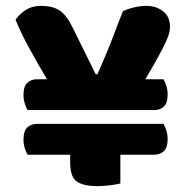

<svg xmlns="http://www.w3.org/2000/svg" viewBox="-20 -629 637 654"><path d="M74 -254Q69 -262 64.5 -276Q60 -290 60 -305Q60 -335 73 -347Q86 -359 106 -359H140Q108 -413 79 -466Q50 -519 33 -562Q45 -580 67 -594.5Q89 -609 120 -609Q158 -609 182 -594Q206 -579 227 -536L306 -376H312Q325 -406 335.5 -430.5Q346 -455 355.5 -479Q365 -503 375 -530Q385 -557 399 -591Q416 -599 437.5 -604Q459 -609 479 -609Q511 -609 535 -591Q559 -573 559 -538Q559 -529 556.5 -517.5Q554 -506 545 -486.5Q536 -467 519.5 -436.5Q503 -406 475 -359H537Q542 -350 546.5 -337Q551 -324 551 -307Q551 -278 538 -266Q525 -254 505 -254ZM74 -102Q69 -110 64.5 -124Q60 -138 60 -153Q60 -183 73 -195Q86 -207 106 -207H537Q542 -198 546.5 -185Q551 -172 551 -155Q551 -126 538 -114Q525 -102 505 -102H390V-4Q379 -1 356 2Q333 5 311 5Q265 5 242 -10.5Q219 -26 219 -76V-102Z"/></svg>

Font: BALOOCHETTANREGULAR
Style: Book
Weight: 400
Designer: Maithili Shingre and Ek Type
Foundry: Ek Type
Version: Version 1.100;PS 1.000;hotconv 1.0.88;makeotf.lib2.5.647800;